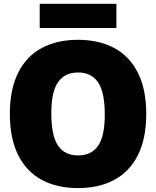

<svg xmlns="http://www.w3.org/2000/svg" viewBox="-20 -954 800 984"><path d="M30.5 -370Q30.5 -497 73.5 -582Q116.5 -667 195 -708.5Q273.5 -750 380 -750Q486.5 -750 565 -708.2Q643.5 -666.5 686.5 -581.5Q729.5 -496.5 729.5 -370Q729.5 -243.5 686.5 -158.5Q643.5 -73.5 565 -31.8Q486.5 10 380 10Q273.5 10 195.2 -31.5Q117 -73 73.8 -158Q30.5 -243 30.5 -370ZM517 -366Q517 -481 482.8 -531.8Q448.5 -582.5 380 -582.5Q312 -582.5 277.5 -533Q243 -483.5 243 -374Q243 -258.5 277.2 -208Q311.5 -157.5 380 -157.5Q448.5 -157.5 482.8 -207Q517 -256.5 517 -366ZM183.5 -810.5V-934.5H576.5V-810.5Z"/></svg>

Font: Encode Sans SemiCondensed Black
Style: Regular
Weight: 900
Width: 4
Designer: Multiple Designers
Foundry: Impallari Type
Version: Version 2.000